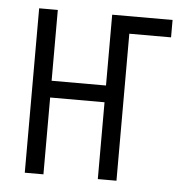

<svg xmlns="http://www.w3.org/2000/svg" viewBox="-43 -562 587 605"><g transform="rotate(5 250.0 -260.0)"><path d="M57 0V-520H116V-296H288V-520H479V-465H347V0H288V-243H116V0Z"/></g></svg>

Font: Iosevka Fixed Light
Style: Regular
Weight: 300
Monospace: yes
Designer: Belleve Invis
Foundry: Belleve Invis
Version: Version 32.3.0